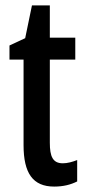

<svg xmlns="http://www.w3.org/2000/svg" viewBox="-20 -679 320 709"><path d="M212 -76C175 -76 164 -101 164 -152V-459H258V-540H164V-659H98L73 -538L15 -511V-459H67V-143C67 -40 101 10 180 10C214 10 241 3 265 -9V-88C247 -81 229 -76 212 -76Z"/></svg>

Font: Noto Sans Bengali ExtraCondensed Medium
Style: Regular
Weight: 500
Width: 2
Designer: Joana Ranito - Universal Thirst; Jelle Bosma - Monotype Design Team
Foundry: Universal Thirst ehf.
Version: Version 3.000